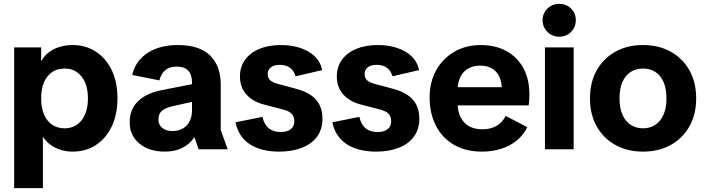

<svg xmlns="http://www.w3.org/2000/svg" viewBox="-20 -769 3638 989"><path d="M53 200V-525H192V-455H193Q209 -483 233.5 -501Q258 -519 289 -528Q320 -537 355 -537Q421 -537 473 -503.5Q525 -470 555 -408.5Q585 -347 585 -263Q585 -179 555.5 -117.5Q526 -56 474 -22Q422 12 355 12Q323 12 294.5 3.5Q266 -5 242 -22Q218 -39 202 -63H201V200ZM313 -108Q349 -108 375.5 -126Q402 -144 417.5 -178.5Q433 -213 433 -262Q433 -312 417.5 -346Q402 -380 375.5 -398Q349 -416 313 -416Q276 -416 249 -398Q222 -380 207 -346Q192 -312 192 -262Q192 -213 207 -178.5Q222 -144 249.5 -126Q277 -108 313 -108Z M829 12Q748 12 698 -29.5Q648 -71 648 -139Q648 -207 692.5 -249Q737 -291 820 -306L1018 -345V-255L869 -222Q833 -214 814.5 -198.5Q796 -183 796 -154Q796 -126 816 -110Q836 -94 867 -94Q900 -94 922.5 -107.5Q945 -121 957 -144.5Q969 -168 969 -200V-345Q969 -385 949 -405.5Q929 -426 890 -426Q854 -426 832 -408Q810 -390 801 -355L661 -383Q678 -456 740.5 -496.5Q803 -537 895 -537Q1008 -537 1062.5 -483Q1117 -429 1117 -334V-99L1153 0H1003L982 -61H980Q957 -26 918.5 -7Q880 12 829 12Z M1418 12Q1327 12 1268 -25.5Q1209 -63 1193 -139L1332 -167Q1341 -127 1364.5 -108Q1388 -89 1425 -89Q1459 -89 1477.5 -103.5Q1496 -118 1496 -144Q1496 -166 1484.5 -180.5Q1473 -195 1442 -204L1338 -231Q1282 -246 1249 -282.5Q1216 -319 1216 -376Q1216 -424 1242 -460.5Q1268 -497 1315.5 -517Q1363 -537 1427 -537Q1481 -537 1525.5 -522.5Q1570 -508 1600 -480Q1630 -452 1640 -408L1503 -376Q1493 -407 1472.5 -421Q1452 -435 1422 -435Q1391 -435 1375 -422Q1359 -409 1359 -388Q1359 -369 1370.5 -357Q1382 -345 1407 -338L1504 -312Q1547 -301 1577.5 -281.5Q1608 -262 1624.5 -231.5Q1641 -201 1641 -158Q1641 -103 1613 -65Q1585 -27 1534.5 -7.5Q1484 12 1418 12Z M1917 12Q1826 12 1767 -25.5Q1708 -63 1692 -139L1831 -167Q1840 -127 1863.5 -108Q1887 -89 1924 -89Q1958 -89 1976.5 -103.5Q1995 -118 1995 -144Q1995 -166 1983.5 -180.5Q1972 -195 1941 -204L1837 -231Q1781 -246 1748 -282.5Q1715 -319 1715 -376Q1715 -424 1741 -460.5Q1767 -497 1814.5 -517Q1862 -537 1926 -537Q1980 -537 2024.5 -522.5Q2069 -508 2099 -480Q2129 -452 2139 -408L2002 -376Q1992 -407 1971.5 -421Q1951 -435 1921 -435Q1890 -435 1874 -422Q1858 -409 1858 -388Q1858 -369 1869.5 -357Q1881 -345 1906 -338L2003 -312Q2046 -301 2076.5 -281.5Q2107 -262 2123.5 -231.5Q2140 -201 2140 -158Q2140 -103 2112 -65Q2084 -27 2033.5 -7.5Q1983 12 1917 12Z M2462 12Q2380 12 2319.5 -22.5Q2259 -57 2226 -120.5Q2193 -184 2193 -267Q2193 -347 2227 -407.5Q2261 -468 2320.5 -502.5Q2380 -537 2456 -537Q2532 -537 2588.5 -506Q2645 -475 2676 -418Q2707 -361 2707 -283Q2707 -269 2706 -252.5Q2705 -236 2703 -226H2263V-320H2608L2565 -305Q2565 -346 2552 -374Q2539 -402 2514 -416.5Q2489 -431 2453 -431Q2419 -431 2392.5 -416.5Q2366 -402 2351.5 -373Q2337 -344 2337 -301V-238Q2337 -178 2369.5 -140.5Q2402 -103 2466 -103Q2506 -103 2536.5 -120Q2567 -137 2585 -172L2696 -114Q2676 -73 2641.5 -45Q2607 -17 2561.5 -2.5Q2516 12 2462 12Z M2787 0V-525H2935V0ZM2861 -580Q2824 -580 2799.5 -605Q2775 -630 2775 -665Q2775 -700 2799.5 -724.5Q2824 -749 2861 -749Q2898 -749 2922 -724.5Q2946 -700 2946 -665Q2946 -630 2922 -605Q2898 -580 2861 -580Z M3292 12Q3212 12 3150.5 -22Q3089 -56 3054 -117.5Q3019 -179 3019 -262Q3019 -346 3054 -407.5Q3089 -469 3150.5 -503Q3212 -537 3292 -537Q3373 -537 3434.5 -503Q3496 -469 3531 -407.5Q3566 -346 3566 -262Q3566 -179 3531 -117.5Q3496 -56 3434.5 -22Q3373 12 3292 12ZM3292 -108Q3328 -108 3355 -125.5Q3382 -143 3397.5 -177.5Q3413 -212 3413 -262Q3413 -313 3397.5 -347.5Q3382 -382 3355 -399Q3328 -416 3292 -416Q3257 -416 3229.5 -399Q3202 -382 3186.5 -347.5Q3171 -313 3171 -262Q3171 -212 3186.5 -177.5Q3202 -143 3229.5 -125.5Q3257 -108 3292 -108Z"/></svg>

Font: TikTok Sans 24pt
Style: Bold
Weight: 700
Version: Version 4.000